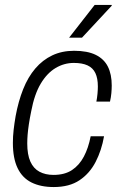

<svg xmlns="http://www.w3.org/2000/svg" viewBox="-20 -743 486 775"><path d="M197 12Q144 12 107 -6.5Q70 -25 51 -64.5Q32 -104 32 -166Q32 -192 35 -218.5Q38 -245 43 -274Q54 -334 73.5 -383Q93 -432 122.5 -466.5Q152 -501 191 -519.5Q230 -538 279 -538Q333 -538 366.5 -521.5Q400 -505 415.5 -474Q431 -443 431 -398Q431 -384 429.5 -367Q428 -350 424 -333H369Q372 -348 373.5 -364.5Q375 -381 375 -394Q375 -427 365 -448Q355 -469 333.5 -479Q312 -489 278 -489Q239 -489 204.5 -468.5Q170 -448 144.5 -405.5Q119 -363 106 -294Q100 -265 96.5 -241.5Q93 -218 91.5 -199.5Q90 -181 90 -164Q90 -119 102.5 -91Q115 -63 139 -50Q163 -37 196 -37Q241 -37 270.5 -56.5Q300 -76 318.5 -111Q337 -146 346 -193H400Q390 -136 366 -89.5Q342 -43 301 -15.5Q260 12 197 12ZM259 -591 362 -723H431V-720L311 -591Z"/></svg>

Font: Archivo SemiCondensed ExtraLight
Style: Italic
Weight: 250
Width: 4
Italic angle: -10°
Designer: Hector Gatti
Foundry: Omnibus-Type
Version: Version 2.001